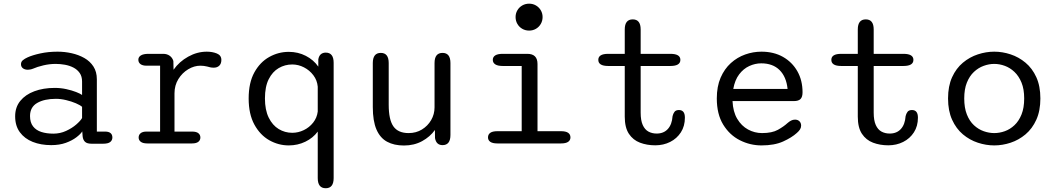

<svg xmlns="http://www.w3.org/2000/svg" viewBox="-20 -762 5611 1020"><path d="M466.5 1.5Q442 1.5 431.5 -8.8Q421 -19 419 -37.5L417 -64Q408.5 -50 386 -32.8Q363.5 -15.5 329.8 -3.2Q296 9 252 9Q197 9 153.8 -8.2Q110.5 -25.5 85.5 -59.5Q60.5 -93.5 60.5 -144Q60.5 -192.5 87.8 -226Q115 -259.5 162.5 -277.2Q210 -295 271 -295Q302.5 -295 332.2 -288.5Q362 -282 384.2 -273.2Q406.5 -264.5 416 -257.5V-329Q416 -356 403.5 -374Q391 -392 370.5 -402.8Q350 -413.5 325.2 -418Q300.5 -422.5 276 -422.5Q243.5 -422.5 210.5 -414.8Q177.5 -407 155 -397Q147.5 -394 140.2 -392.8Q133 -391.5 128 -391.5Q112 -391.5 101.8 -399.2Q91.5 -407 91.5 -421Q91.5 -434 101.5 -442.2Q111.5 -450.5 126 -457Q152 -469 194.2 -478.2Q236.5 -487.5 286 -487.5Q324 -487.5 360.8 -479.2Q397.5 -471 428 -453.8Q458.5 -436.5 476.5 -408.5Q494.5 -380.5 494.5 -341V-63H538.5Q557.5 -63 567.2 -55Q577 -47 577 -31.5Q577 -17 565.8 -7.8Q554.5 1.5 527.5 1.5ZM416 -194.5Q406 -203.5 382.8 -213.5Q359.5 -223.5 331.2 -230.2Q303 -237 277 -237Q215.5 -237 177.5 -215Q139.5 -193 139.5 -145.5Q139.5 -111.5 155.5 -90.8Q171.5 -70 199.5 -61Q227.5 -52 263.5 -52Q299.5 -52 331 -66.5Q362.5 -81 385 -100.5Q407.5 -120 416 -135Z M907 -63H1000Q1023.5 -63 1034 -54.2Q1044.5 -45.5 1044.5 -31.5Q1044.5 -17.5 1033.8 -8.8Q1023 0 1000 0H762.5Q739 0 727.8 -8.8Q716.5 -17.5 716.5 -31.5Q716.5 -45.5 727 -54.2Q737.5 -63 758.5 -63H830.5V-413H758.5Q737.5 -413 726.2 -421.5Q715 -430 715 -444.5Q715 -459.5 728.8 -467.8Q742.5 -476 769 -476H847Q867 -476 881.2 -466Q895.5 -456 901 -438L902 -391.5Q932 -434.5 979.8 -461Q1027.5 -487.5 1078.5 -487.5Q1108.5 -487.5 1132.2 -477.8Q1156 -468 1156 -443.5Q1156 -424 1145 -413.2Q1134 -402.5 1115.5 -402.5Q1105.5 -402.5 1097.5 -404.2Q1089.5 -406 1081 -408.5Q1072.5 -410.5 1063.2 -411.8Q1054 -413 1044.5 -413Q1011.5 -413 979.8 -394Q948 -375 927.5 -341.8Q907 -308.5 907 -266Z M1710.5 238Q1668 238 1668 184V-63Q1643 -29 1602.2 -9.2Q1561.5 10.5 1514 10.5Q1459 10.5 1410.2 -17.2Q1361.5 -45 1331.2 -100.5Q1301 -156 1301 -239Q1301 -322.5 1331.2 -377.2Q1361.5 -432 1410.2 -459.2Q1459 -486.5 1514 -486.5Q1563.5 -486.5 1604.8 -465.2Q1646 -444 1671 -408V-446.5Q1674 -464.5 1684.2 -473.5Q1694.5 -482.5 1710.5 -482.5Q1752.5 -482.5 1752.5 -428.5V184Q1752.5 238 1710.5 238ZM1532.5 -56.5Q1564.5 -56.5 1594 -70.8Q1623.5 -85 1643.8 -110.8Q1664 -136.5 1668 -169.5V-301.5Q1665 -335.5 1644.8 -362.2Q1624.5 -389 1594.8 -404.2Q1565 -419.5 1532.5 -419.5Q1493.5 -419.5 1460.5 -400.2Q1427.5 -381 1407.5 -341.2Q1387.5 -301.5 1387.5 -239Q1387.5 -178 1407.5 -137.2Q1427.5 -96.5 1460.5 -76.5Q1493.5 -56.5 1532.5 -56.5Z M2003 -481Q2045 -481 2045 -427V-205.5Q2045 -126 2070 -90.5Q2095 -55 2151 -55Q2190.5 -55 2221.5 -74Q2252.5 -93 2270.5 -124Q2288.5 -155 2288.5 -191.5V-427Q2288.5 -481 2331 -481Q2373 -481 2373 -427V-45Q2373 9 2331 9Q2297.5 9 2291 -28.5L2290.5 -71.5Q2265 -35.5 2222.5 -12.2Q2180 11 2126 11Q2073.5 11 2036.5 -9Q1999.5 -29 1980 -74Q1960.5 -119 1960.5 -193.5V-427Q1960.5 -481 2003 -481Z M2622 -65H2751.5V-411.5H2650.5Q2624.5 -411.5 2611.2 -420Q2598 -428.5 2598 -444Q2598 -459.5 2611.2 -467.8Q2624.5 -476 2650.5 -476H2781.5Q2835.5 -476 2835.5 -422V-65H2960.5Q2986 -65 2998.2 -56.5Q3010.5 -48 3010.5 -32Q3010.5 -17 2998.2 -8.5Q2986 0 2960.5 0H2622Q2597 0 2584.8 -8.5Q2572.5 -17 2572.5 -32Q2572.5 -48 2584.8 -56.5Q2597 -65 2622 -65ZM2719 -671.5Q2719 -691 2728.5 -707.2Q2738 -723.5 2754.5 -733Q2771 -742.5 2791 -742.5Q2811 -742.5 2827.2 -733Q2843.5 -723.5 2853 -707.2Q2862.5 -691 2862.5 -671.5Q2862.5 -651.5 2853 -635Q2843.5 -618.5 2827.2 -609Q2811 -599.5 2791 -599.5Q2771 -599.5 2754.5 -609Q2738 -618.5 2728.5 -635Q2719 -651.5 2719 -671.5Z M3211 -411.5Q3158.5 -411.5 3158.5 -444Q3158.5 -476 3211 -476H3299V-605.5Q3299 -659 3341.5 -659Q3383.5 -659 3383.5 -605.5V-476H3541.5Q3594.5 -476 3594.5 -444Q3594.5 -411.5 3541.5 -411.5H3383.5V-163.5Q3383.5 -122.5 3394.5 -98Q3405.5 -73.5 3424.8 -63Q3444 -52.5 3468.5 -52.5Q3506 -52.5 3528 -76.8Q3550 -101 3553 -145Q3556 -158 3563.2 -167.8Q3570.5 -177.5 3587 -177.5Q3602.5 -177.5 3610.5 -167.5Q3618.5 -157.5 3618.5 -137Q3618.5 -92 3597.2 -59Q3576 -26 3540.2 -8Q3504.5 10 3461 10Q3417 10 3380 -4Q3343 -18 3321 -51.2Q3299 -84.5 3299 -142.5V-411.5Z M4025.5 10.5Q3965 10.5 3910.5 -17Q3856 -44.5 3822 -100Q3788 -155.5 3788 -239Q3788 -302.5 3808.2 -349.2Q3828.5 -396 3862.5 -426.8Q3896.5 -457.5 3938.8 -472.5Q3981 -487.5 4025 -487.5Q4090.5 -487.5 4139.5 -459.8Q4188.5 -432 4216 -383.5Q4243.5 -335 4243.5 -271.5Q4243.5 -247 4232.8 -236Q4222 -225 4197.5 -225H3871.5Q3874 -168.5 3896.5 -130.8Q3919 -93 3954 -74Q3989 -55 4028.5 -55Q4081.5 -55 4112.8 -72.5Q4144 -90 4164 -108.5Q4173 -116.5 4182.8 -121.5Q4192.5 -126.5 4203.5 -126.5Q4218 -126.5 4227 -117.8Q4236 -109 4236 -94.5Q4236 -83.5 4229.8 -74Q4223.5 -64.5 4213 -55.5Q4186 -31 4140 -10.2Q4094 10.5 4025.5 10.5ZM3875.5 -289.5H4164Q4157.5 -354 4121.5 -389.8Q4085.5 -425.5 4024 -425.5Q3991.5 -425.5 3960.5 -411.2Q3929.5 -397 3906.8 -367Q3884 -337 3875.5 -289.5Z M4449 -411.5Q4396.5 -411.5 4396.5 -444Q4396.5 -476 4449 -476H4537V-605.5Q4537 -659 4579.5 -659Q4621.5 -659 4621.5 -605.5V-476H4779.5Q4832.5 -476 4832.5 -444Q4832.5 -411.5 4779.5 -411.5H4621.5V-163.5Q4621.5 -122.5 4632.5 -98Q4643.5 -73.5 4662.8 -63Q4682 -52.5 4706.5 -52.5Q4744 -52.5 4766 -76.8Q4788 -101 4791 -145Q4794 -158 4801.2 -167.8Q4808.5 -177.5 4825 -177.5Q4840.5 -177.5 4848.5 -167.5Q4856.5 -157.5 4856.5 -137Q4856.5 -92 4835.2 -59Q4814 -26 4778.2 -8Q4742.5 10 4699 10Q4655 10 4618 -4Q4581 -18 4559 -51.2Q4537 -84.5 4537 -142.5V-411.5Z M5262 10.5Q5218.5 10.5 5175 -3.8Q5131.5 -18 5095.5 -48.2Q5059.5 -78.5 5038 -126Q5016.5 -173.5 5016.5 -239Q5016.5 -304.5 5038 -351.8Q5059.5 -399 5095.5 -429Q5131.5 -459 5175 -473.2Q5218.5 -487.5 5262 -487.5Q5305.5 -487.5 5348.8 -473.2Q5392 -459 5428 -429Q5464 -399 5485.5 -351.8Q5507 -304.5 5507 -239Q5507 -173.5 5485.5 -126Q5464 -78.5 5428 -48.2Q5392 -18 5348.8 -3.8Q5305.5 10.5 5262 10.5ZM5262 -55Q5290 -55 5318 -65Q5346 -75 5369.2 -96.8Q5392.5 -118.5 5406.8 -153.8Q5421 -189 5421 -239Q5421 -288.5 5406.8 -323.2Q5392.5 -358 5369.2 -380Q5346 -402 5318 -412.2Q5290 -422.5 5262 -422.5Q5234 -422.5 5205.8 -412.2Q5177.5 -402 5154 -380Q5130.5 -358 5116.5 -323.2Q5102.5 -288.5 5102.5 -239Q5102.5 -189 5116.5 -153.8Q5130.5 -118.5 5154 -96.8Q5177.5 -75 5205.8 -65Q5234 -55 5262 -55Z"/></svg>

Font: Sono ExtraLight Monospace
Style: Regular
Weight: 400
Version: Version 2.112